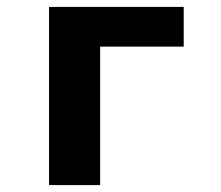

<svg xmlns="http://www.w3.org/2000/svg" viewBox="-20 -536 640 556"><path d="M122 -516H512V-401H270V0H122Z"/></svg>

Font: iA Writer Quattro V
Style: Regular
Weight: 400
Designer: Mike Abbink, Paul van der Laan, Pieter van Rosmalen, Oliver Reichenstein
Foundry: Information Architects Inc.
Version: Version 2.000